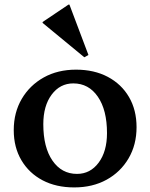

<svg xmlns="http://www.w3.org/2000/svg" viewBox="-20 -805 656 838"><path d="M304 13Q225 13 166 -18Q107 -49 73.5 -105.5Q40 -162 40 -237Q40 -314 75 -373.5Q110 -433 171 -467Q232 -501 312 -501Q391 -501 450.5 -469.5Q510 -438 543 -381.5Q576 -325 576 -250Q576 -173 541 -113.5Q506 -54 445 -20.5Q384 13 304 13ZM316 -46Q374 -46 410.5 -95Q447 -144 447 -224Q447 -325 407 -383Q367 -441 300 -441Q242 -441 205.5 -392Q169 -343 169 -263Q169 -162 209 -104Q249 -46 316 -46ZM348 -555 166 -705V-709L279 -785H283L366 -565Z"/></svg>

Font: Platypi Medium
Style: Regular
Weight: 500
Designer: David Sargent
Foundry: Bolt Cutter Type
Version: Version 1.200; ttfautohint (v1.8.4.7-5d5b)